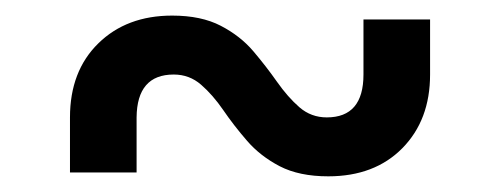

<svg xmlns="http://www.w3.org/2000/svg" viewBox="-20 -475 639 245"><path d="M69.3 -254.9V-325.2Q69.3 -384.3 105.5 -419.7Q141.6 -455.1 199.7 -455.1Q236.8 -455.1 261.7 -442.1Q286.6 -429.2 303.2 -409.7Q319.8 -390.1 333.5 -370.6Q347.2 -351.1 362.1 -338.1Q377 -325.2 397 -325.2Q443.8 -325.2 443.8 -379.9V-450.2H528.8V-379.9Q528.8 -321.8 493.4 -285.9Q458 -250 398.9 -250Q361.8 -250 336.9 -262.9Q312 -275.9 295.2 -295.4Q278.3 -314.9 264.9 -334.5Q251.5 -354 236.6 -366.9Q221.7 -379.9 201.7 -379.9Q154.8 -379.9 154.3 -325.2V-254.9Z"/></svg>

Font: UDEV Gothic 35
Style: Regular
Weight: 400
Version: v2.1.0; ttfautohint (v1.8.4.7-5d5b-dirty) -l 6 -r 45 -G 200 